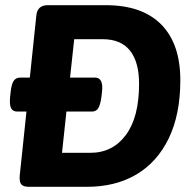

<svg xmlns="http://www.w3.org/2000/svg" viewBox="-20 -720 735 740"><path d="M91 0Q71 0 62.5 -9Q54 -18 56 -43L82 -290H47Q29 -290 22.5 -303.5Q16 -317 19 -347L21 -365Q24 -395 32.5 -408Q41 -421 59 -421H95L120 -660Q124 -700 164 -700H388Q528 -700 601.5 -625.5Q675 -551 675 -411Q675 -279 630.5 -187Q586 -95 505.5 -47.5Q425 0 315 0ZM219 -131H328Q414 -131 465 -199.5Q516 -268 516 -397Q516 -481 481 -525Q446 -569 375 -569H266L250 -421H346Q380 -421 373 -364L371 -347Q367 -317 359 -303.5Q351 -290 334 -290H236Z"/></svg>

Font: Asap
Style: Bold Italic
Weight: 700
Italic angle: -6°
Designer: Pablo Cosgaya
Foundry: Omnibus-Type
Version: Version 3.001; ttfautohint (v1.8.3)